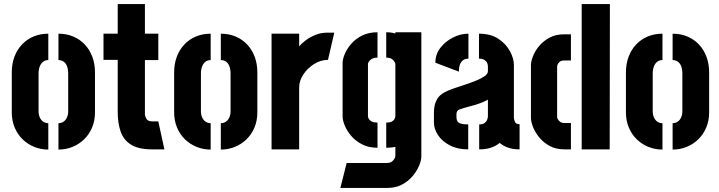

<svg xmlns="http://www.w3.org/2000/svg" viewBox="-20 -736 3542 946"><path d="M218 1Q182 1 149.5 -12Q117 -25 92 -49Q67 -73 52.5 -107Q38 -141 38 -183V-379Q38 -421 51 -456Q64 -491 88 -516.5Q112 -542 145 -556Q178 -570 218 -570V-440Q203 -440 192.5 -432Q182 -424 176 -409Q170 -394 170 -373V-188Q170 -171 176 -157.5Q182 -144 193 -136.5Q204 -129 218 -129ZM268 1V-129Q282 -129 293 -136.5Q304 -144 310 -157.5Q316 -171 316 -188V-373Q316 -394 310.5 -409Q305 -424 294 -432Q283 -440 268 -440V-570Q308 -570 341 -556Q374 -542 398 -516.5Q422 -491 435 -456Q448 -421 448 -379V-183Q448 -141 433.5 -107Q419 -73 394 -49Q369 -25 336.5 -12Q304 1 268 1Z M730 0Q663 0 626 -23Q589 -46 574.5 -87.5Q560 -129 560 -185V-441H490V-570H560V-716H694V-570H760V-440H694V-175Q694 -164 701 -151Q708 -138 731 -138H760L790 0Z M1018 1Q982 1 949.5 -12Q917 -25 892 -49Q867 -73 852.5 -107Q838 -141 838 -183V-379Q838 -421 851 -456Q864 -491 888 -516.5Q912 -542 945 -556Q978 -570 1018 -570V-440Q1003 -440 992.5 -432Q982 -424 976 -409Q970 -394 970 -373V-188Q970 -171 976 -157.5Q982 -144 993 -136.5Q1004 -129 1018 -129ZM1068 1V-129Q1082 -129 1093 -136.5Q1104 -144 1110 -157.5Q1116 -171 1116 -188V-373Q1116 -394 1110.5 -409Q1105 -424 1094 -432Q1083 -440 1068 -440V-570Q1108 -570 1141 -556Q1174 -542 1198 -516.5Q1222 -491 1235 -456Q1248 -421 1248 -379V-183Q1248 -141 1233.5 -107Q1219 -73 1194 -49Q1169 -25 1136.5 -12Q1104 1 1068 1Z M1318 0V-570H1454V-507Q1466 -522 1486.5 -537.5Q1507 -553 1534 -564Q1561 -575 1591 -575Q1600 -575 1609 -575Q1618 -575 1627 -575L1596 -441Q1560 -441 1527.5 -420.5Q1495 -400 1474.5 -369Q1454 -338 1454 -305V0Z M1657 190 1688 67H1886Q1903 67 1912 59.5Q1921 52 1924.5 44Q1928 36 1928 35V-12Q1921 -11 1913.5 -10Q1906 -9 1898.5 -8.5Q1891 -8 1883 -8V-132Q1901 -132 1910.5 -137Q1920 -142 1924 -150Q1928 -158 1928 -165V-420Q1928 -423 1924 -431Q1920 -439 1910.5 -445.5Q1901 -452 1883 -452V-577Q1891 -577 1898.5 -576.5Q1906 -576 1913.5 -574.5Q1921 -573 1928 -571V-577H2056V35Q2056 53 2045.5 79Q2035 105 2014 130.5Q1993 156 1961.5 173Q1930 190 1888 190ZM1840 -8Q1796 -8 1763.5 -25Q1731 -42 1710 -67Q1689 -92 1678.5 -118Q1668 -144 1668 -162V-425Q1668 -444 1678.5 -469.5Q1689 -495 1710 -519.5Q1731 -544 1763.5 -560.5Q1796 -577 1840 -577V-452Q1822 -452 1811.5 -445.5Q1801 -439 1797 -432Q1793 -425 1793 -422V-163Q1793 -157 1797.5 -149.5Q1802 -142 1812 -137Q1822 -132 1840 -132Z M2287 0Q2234 0 2196 -20Q2158 -40 2138 -70.5Q2118 -101 2118 -132V-183Q2118 -193 2120.5 -210.5Q2123 -228 2134 -248Q2145 -268 2172 -282Q2188 -291 2214.5 -300Q2241 -309 2270 -318.5Q2299 -328 2325 -338.5Q2351 -349 2367.5 -360.5Q2384 -372 2384 -385V-408Q2384 -419 2379.5 -427.5Q2375 -436 2365.5 -441.5Q2356 -447 2340 -447V-570Q2398 -570 2436 -544.5Q2474 -519 2493 -483Q2512 -447 2512 -417V-156Q2512 -150 2516.5 -137Q2521 -124 2540 -124V0Q2508 0 2483.5 -8.5Q2459 -17 2442 -32Q2423 -16 2398 -8Q2373 0 2341 0V-123Q2359 -123 2368 -130Q2377 -137 2380.5 -146.5Q2384 -156 2384 -163V-245Q2368 -236 2347 -228Q2326 -220 2304 -214.5Q2282 -209 2265.5 -204Q2249 -199 2242 -196Q2229 -190 2229 -173V-159Q2229 -147 2233.5 -139Q2238 -131 2250.5 -127Q2263 -123 2287 -123ZM2241 -383 2125 -427Q2125 -468 2149.5 -500Q2174 -532 2211.5 -551Q2249 -570 2288 -570V-447Q2273 -447 2262.5 -440Q2252 -433 2246.5 -419Q2241 -405 2241 -383Z M2762 0Q2719 0 2688 -17Q2657 -34 2636.5 -59.5Q2616 -85 2606 -111Q2596 -137 2596 -155V-415Q2596 -433 2606 -459Q2616 -485 2636.5 -509.5Q2657 -534 2687.5 -550.5Q2718 -567 2760 -567H2793V-438H2760Q2745 -438 2737.5 -431.5Q2730 -425 2727.5 -418Q2725 -411 2725 -410V-157Q2725 -156 2728 -149.5Q2731 -143 2739 -136.5Q2747 -130 2762 -130H2793V0ZM2846 0V-716H2985L2984 0Z M3244 1Q3208 1 3175.5 -12Q3143 -25 3118 -49Q3093 -73 3078.5 -107Q3064 -141 3064 -183V-379Q3064 -421 3077 -456Q3090 -491 3114 -516.5Q3138 -542 3171 -556Q3204 -570 3244 -570V-440Q3229 -440 3218.5 -432Q3208 -424 3202 -409Q3196 -394 3196 -373V-188Q3196 -171 3202 -157.5Q3208 -144 3219 -136.5Q3230 -129 3244 -129ZM3294 1V-129Q3308 -129 3319 -136.5Q3330 -144 3336 -157.5Q3342 -171 3342 -188V-373Q3342 -394 3336.5 -409Q3331 -424 3320 -432Q3309 -440 3294 -440V-570Q3334 -570 3367 -556Q3400 -542 3424 -516.5Q3448 -491 3461 -456Q3474 -421 3474 -379V-183Q3474 -141 3459.5 -107Q3445 -73 3420 -49Q3395 -25 3362.5 -12Q3330 1 3294 1Z"/></svg>

Font: Stick No Bills ExtraBold
Style: Regular
Weight: 800
Version: Version 2.000